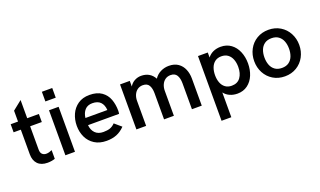

<svg xmlns="http://www.w3.org/2000/svg" viewBox="-87 -1216 3259 1956"><g transform="rotate(-20 1542.5 -238.0)"><path d="M93.3 -133.3V-400.4H15.1V-487.8H94.7V-605.5L194.3 -685.1V-487.8H320.8V-400.4H194.3V-147.5Q194.3 -113.3 211.2 -97.2Q228 -81.1 254.9 -81.1Q270 -81.1 286.4 -85.7Q302.7 -90.3 316.9 -97.2V-3.4Q303.7 2 281.2 5.9Q258.8 9.8 235.8 9.8Q167 9.8 130.1 -28.3Q93.3 -66.4 93.3 -133.3Z M426.8 -585V-689.9H539.1V-585ZM430.7 0V-487.8H534.7V0Z M642.1 -241.2Q642.1 -308.1 667.7 -365.7Q693.4 -423.3 744.6 -458.7Q795.9 -494.1 869.1 -494.1Q950.7 -494.1 1000.5 -459Q1050.3 -423.8 1071.3 -367.2Q1092.3 -310.5 1092.3 -240.7Q1092.3 -230 1090.8 -220.9Q1089.4 -211.9 1088.9 -209.5H752.4Q756.8 -155.8 788.6 -123Q820.3 -90.3 877 -90.3Q919.9 -90.3 949 -100.3Q978 -110.4 1003.9 -137.2L1076.2 -75.2Q1034.7 -32.2 987.1 -13.2Q939.5 5.9 877.9 5.9Q801.8 5.9 748.5 -27.8Q695.3 -61.5 668.7 -117.7Q642.1 -173.8 642.1 -241.2ZM990.2 -287.1Q986.3 -343.8 956.3 -374.3Q926.3 -404.8 869.1 -404.8Q816.9 -404.8 787.8 -372.6Q758.8 -340.3 752.4 -287.1Z M1200.7 -487.8H1306.2V-426.8Q1326.2 -460.9 1359.6 -479Q1393.1 -497.1 1430.7 -497.1Q1479.5 -497.1 1515.4 -476.1Q1551.3 -455.1 1573.2 -414.6Q1599.6 -454.6 1641.4 -475.3Q1683.1 -496.1 1731.4 -496.1Q1791.5 -496.1 1831.3 -468.3Q1871.1 -440.4 1890.1 -394.5Q1909.2 -348.6 1909.2 -293.9V0H1802.7V-281.7Q1802.7 -335 1783 -368.2Q1763.2 -401.4 1715.8 -401.4Q1682.1 -401.4 1657.5 -383.8Q1632.8 -366.2 1619.9 -336.4Q1606.9 -306.6 1606.9 -271.5V0H1500.5V-283.7Q1500.5 -336.9 1481.4 -369.1Q1462.4 -401.4 1415 -401.4Q1381.3 -401.4 1356.7 -383.8Q1332 -366.2 1319.1 -336.4Q1306.2 -306.6 1306.2 -271.5V0H1200.7Z M2045.9 -487.8H2151.9V-433.6Q2176.3 -465.3 2212.6 -481.7Q2249 -498 2293.5 -498Q2357.9 -498 2404.5 -463.9Q2451.2 -429.7 2475.3 -371.8Q2499.5 -314 2499.5 -244.1Q2499.5 -174.8 2475.6 -116.9Q2451.7 -59.1 2405.3 -24.7Q2358.9 9.8 2294.9 9.8Q2250.5 9.8 2213.4 -6.6Q2176.3 -22.9 2151.9 -54.7V213.9H2045.9ZM2393.6 -244.1Q2393.6 -289.1 2379.9 -325.4Q2366.2 -361.8 2337.9 -383.1Q2309.6 -404.3 2267.1 -404.3Q2225.6 -404.3 2197.5 -383.1Q2169.4 -361.8 2155.8 -325.4Q2142.1 -289.1 2142.1 -244.1Q2142.1 -199.2 2155.8 -163.3Q2169.4 -127.4 2197.5 -106.7Q2225.6 -85.9 2267.1 -85.9Q2330.1 -85.9 2361.8 -130.1Q2393.6 -174.3 2393.6 -244.1Z M2565.9 -242.2Q2565.9 -311.5 2596.4 -369.1Q2627 -426.8 2682.6 -460.4Q2738.3 -494.1 2810.1 -494.1Q2881.3 -494.1 2937 -460.4Q2992.7 -426.8 3023.4 -368.9Q3054.2 -311 3054.2 -242.2Q3054.2 -172.9 3023.4 -115.2Q2992.7 -57.6 2937 -23.9Q2881.3 9.8 2810.1 9.8Q2738.3 9.8 2682.6 -23.9Q2627 -57.6 2596.4 -115.2Q2565.9 -172.9 2565.9 -242.2ZM2943.4 -242.2Q2943.4 -287.1 2929.4 -323.2Q2915.5 -359.4 2885.7 -381.1Q2856 -402.8 2810.1 -402.8Q2764.2 -402.8 2734.4 -381.1Q2704.6 -359.4 2690.7 -323.2Q2676.8 -287.1 2676.8 -242.2Q2676.8 -197.3 2690.7 -160.9Q2704.6 -124.5 2734.4 -102.8Q2764.2 -81.1 2810.1 -81.1Q2856 -81.1 2885.7 -102.8Q2915.5 -124.5 2929.4 -160.9Q2943.4 -197.3 2943.4 -242.2Z"/></g></svg>

Font: Acari Sans SemiBold
Style: Regular
Weight: 600
Designer: Alfredo Marco Pradil and Stefan Peev
Foundry: Hanken Design Co.
Version: Version 1.045;January 11, 2019;FontCreator 11.5.0.2425 64-bi